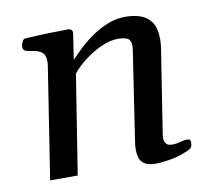

<svg xmlns="http://www.w3.org/2000/svg" viewBox="-62 -566 714 642"><g transform="rotate(-10 295.0 -244.5)"><path d="M502 -374 457 -85.4Q456.1 -77.6 456.1 -73.7Q456.1 -62 462.2 -54.4Q468.3 -46.9 484.9 -46.9Q495.1 -46.9 510.7 -51Q526.4 -55.2 533.7 -55.2Q538.1 -55.2 542 -53.2Q545.9 -51.3 545.9 -40.5Q545.9 -25.9 533.7 -20Q500.5 -4.4 468.8 1Q437 6.3 418.9 6.3Q390.6 6.3 378.2 -3.2Q365.7 -12.7 362.5 -25.9Q359.4 -39.1 359.4 -49.8Q359.4 -58.1 359.9 -63.7Q360.4 -69.3 360.4 -69.3L407.7 -382.8Q408.7 -386.7 408.7 -389.6Q408.7 -392.6 408.7 -395.5Q408.7 -414.1 397.9 -420.4Q387.2 -426.8 364.3 -426.8Q337.4 -426.8 306.9 -412.8Q276.4 -398.9 249.5 -378.2Q222.7 -357.4 206.5 -336.4L153.3 0H59.6L118.7 -379.9Q119.6 -383.8 119.6 -387Q119.6 -390.1 119.6 -393.6Q119.6 -416.5 107.7 -425Q95.7 -433.6 80.3 -435.8Q64.9 -438 54.2 -440.9Q49.3 -443.4 46.9 -447.3Q44.4 -451.2 45.4 -460.4Q46.4 -466.3 50.3 -473.9Q54.2 -481.4 60.1 -481.9Q107.9 -484.9 147.9 -485.8Q188 -486.8 208.5 -486.8Q212.4 -486.8 217.3 -482.9Q222.2 -479 220.2 -467.3L207.5 -383.3Q217.3 -393.6 236.1 -412.1Q254.9 -430.7 280.8 -449.7Q306.6 -468.8 337.6 -481.9Q368.7 -495.1 402.3 -495.1Q428.2 -495.1 451.4 -487.8Q474.6 -480.5 489.3 -460.2Q503.9 -439.9 503.9 -400.9Q503.9 -394.5 503.4 -387.9Q502.9 -381.3 502 -374Z"/></g></svg>

Font: Gelasio
Style: Italic
Weight: 400
Italic angle: -8.5°
Designer: Eben Sorkin
Foundry: Eben Sorkin
Version: Version 1.008